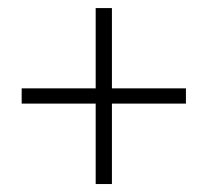

<svg xmlns="http://www.w3.org/2000/svg" viewBox="-20 -570 519 480"><path d="M219.2 -109.9V-311H34.2V-349.1H219.2V-549.8H259.8V-349.1H444.8V-311H259.8V-109.9Z"/></svg>

Font: SourceSansPro-Light
Style: Regular
Weight: 300
Designer: Paul D. Hunt
Foundry: Adobe Systems Incorporated
Version: Version 2.020;PS 2.0;hotconv 1.0.86;makeotf.lib2.5.63406